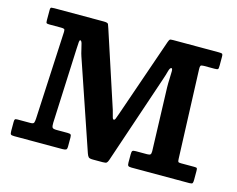

<svg xmlns="http://www.w3.org/2000/svg" viewBox="-104 -906 1328 1075"><g transform="rotate(15 560.0 -369.0)"><path d="M150 -655H83Q69 -655 65.8 -657.8Q62.5 -660.5 62.5 -674.5V-734Q62.5 -747.5 68.5 -748.8Q74.5 -750 87 -750H372.5Q395.5 -750 398.5 -742Q401.5 -734 407 -718L549 -284.5Q555 -265 558.5 -249.2Q562 -233.5 568 -233.5Q574 -233.5 577.5 -243Q581 -252.5 588 -271.5L747 -731.5Q751.5 -743.5 754.8 -746.8Q758 -750 774.5 -750H1036Q1051 -750 1056.8 -748.2Q1062.5 -746.5 1062.5 -730.5V-680.5Q1062.5 -663 1059.5 -659Q1056.5 -655 1039 -655H977Q962 -655 959 -650Q956 -645 956.5 -631L976 -116Q976.5 -103 978.8 -99Q981 -95 995 -95H1071.5Q1085 -95 1087.5 -92Q1090 -89 1090 -75.5V-24.5Q1090 -10 1087 -5Q1084 0 1069 0H733.5Q719.5 0 714.8 -4Q710 -8 710 -23V-71.5Q710 -87 714.2 -91Q718.5 -95 733.5 -95H799Q813.5 -95 817.8 -99.8Q822 -104.5 822 -118.5L810 -485.5Q809.5 -509.5 810.8 -535Q812 -560.5 812 -578.2Q812 -596 806 -596Q797 -596 791.2 -573.8Q785.5 -551.5 776 -524L602.5 -9.5Q598 3.5 592.8 8Q587.5 12.5 570 12.5H513.5Q493.5 12.5 487.8 6.5Q482 0.5 477 -14L301.5 -529Q296.5 -543.5 292.2 -563.5Q288 -583.5 283.5 -599Q279 -614.5 272.5 -614.5Q268 -614.5 266.8 -603Q265.5 -591.5 264.5 -563L245.5 -129Q245 -109.5 249 -102.2Q253 -95 274 -95H337.5Q351.5 -95 355.8 -91.2Q360 -87.5 360 -73V-23Q360 -7 354 -3.5Q348 0 332.5 0H54Q38.5 0 34.2 -4Q30 -8 30 -24V-76Q30 -88 33 -91.5Q36 -95 48 -95H122Q139.5 -95 142.5 -102.5Q145.5 -110 146.5 -125.5L172 -636.5Q172.5 -649.5 168 -652.2Q163.5 -655 150 -655Z"/></g></svg>

Font: Besley*
Style: Bold
Weight: 700
Designer: Owen Earl
Foundry: indestructible type*
Version: Version 2.000; ttfautohint (v1.8.3)